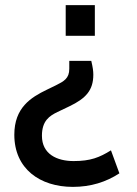

<svg xmlns="http://www.w3.org/2000/svg" viewBox="-20 -524 535 751"><path d="M337 -286H251V-255C251 -217 230 -206 198 -190L163 -173C101 -143 36 -103 36 3C36 136 136 207 265 207C335 207 395 188 447 154L414 64C369 92 334 106 268 106C203 106 144 79 144 7C144 -52 174 -71 205 -86L251 -108C316 -139 345 -171 345 -232C345 -246 343 -261 337 -286ZM351 -504H237V-384H351Z"/></svg>

Font: Finlandica Medium
Style: Regular
Weight: 500
Designer: Niklas Ekholm, Juho Hiilivirta, Jaakko Suomalainen
Foundry: Helsinki Type Studio
Version: Version 2.000;Glyphs 3.2 (3202)